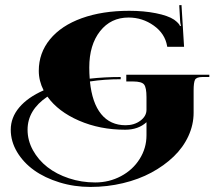

<svg xmlns="http://www.w3.org/2000/svg" viewBox="-20 -501 849 748"><path d="M131.1 -225.1Q131.1 -294.6 174.8 -347.9Q218.5 -401.2 298.5 -430.1Q378.5 -458.9 483.4 -458.9Q540.2 -458.9 587.4 -449.5Q634.6 -440.1 658.2 -424.4Q677.9 -410 681.4 -399.5L684.9 -400.3Q681.8 -410.8 681.4 -424.8L678.3 -480.8L687.1 -481.2L697.1 -318.6H631.6L631.1 -321.2Q622.8 -370.2 578.9 -401.4Q535 -432.7 480.8 -432.7Q411.7 -432.7 369.8 -379.4Q327.8 -326 327.8 -238.2Q327.8 -215 329.5 -194.5Q386.8 -201 450.2 -201V-192.3Q386.4 -192.3 330.4 -183.6Q338.7 -100.1 374.1 -56.6Q409.5 -13.1 469.4 -13.1Q503.1 -13.1 526.9 -30.8Q550.7 -48.5 550.7 -73.4V-122.4Q550.7 -159.5 541.5 -171.5Q532.3 -183.6 498.3 -183.6H472V-209.8H795.5V-201H769.2Q745.2 -201 739.7 -190.1Q734.3 -179.2 734.3 -148.6V-62.1Q734.3 -14.9 713.9 29.3Q693.6 73.4 656.5 109Q619.3 144.7 569.9 171.3Q520.5 198 459.1 212.6Q397.7 227.3 332.6 227.3Q269.2 227.3 211.8 209.6Q154.3 191.9 112.8 162.2Q71.2 132.4 46.5 91.1Q21.9 49.8 21.9 4.4Q21.9 -43.3 55.1 -82.6Q88.3 -121.9 149.9 -149Q131.1 -185.8 131.1 -225.1ZM550.7 -24.9Q518.8 4.4 467.7 4.4Q369.3 4.4 287.8 -31Q206.3 -66.4 164.8 -124.6Q87.4 -72.6 87.4 4.4Q87.4 46.3 108.4 84.4Q129.4 122.4 164.6 149.9Q199.7 177.4 248.5 193.6Q297.2 209.8 351 209.8Q405.2 209.8 451.3 185.3Q497.4 160.8 524 118.4Q550.7 76 550.7 26.2Z"/></svg>

Font: Wabroye
Style: Medium
Weight: 500
Designer: gluk
Foundry: gluk
Version: Version 0.14